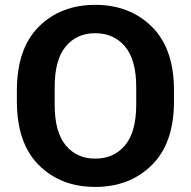

<svg xmlns="http://www.w3.org/2000/svg" viewBox="-20 -745 775 780"><path d="M48.6 -333.3Q48.6 -163.3 137.6 -74.5Q226.6 14.4 366.9 14.4Q507.1 14.4 596.9 -74.5Q686.8 -163.3 686.8 -333.3V-377.7Q686.8 -547.6 596.9 -636.5Q507.1 -725.3 366.9 -725.3Q226.6 -725.3 137.6 -636.5Q48.6 -547.6 48.6 -377.7ZM202.1 -319.6V-391.1Q202.1 -502 246.8 -556Q291.5 -610.1 366.9 -610.1Q442.6 -610.1 488 -556Q533.4 -502 533.4 -391.1V-319.6Q533.4 -209 488 -154.8Q442.6 -100.6 366.9 -100.6Q291.5 -100.6 246.8 -154.8Q202.1 -209 202.1 -319.6Z"/></svg>

Font: Roboto Flex
Style: Regular
Weight: 400
Designer: Berlow after Robertson
Foundry: Google
Version: Version 3.200;gftools[0.9.32]